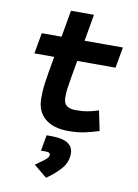

<svg xmlns="http://www.w3.org/2000/svg" viewBox="-103 -741 792 1104"><g transform="rotate(10 293.0 -188.5)"><path d="M323.7 9.8Q235.8 9.8 187.3 -31.5Q138.7 -72.8 138.7 -148.4Q138.7 -170.9 139.9 -191.7Q141.1 -212.4 144.5 -238Q147.9 -263.7 154.3 -301.3L170.9 -396H55.2L76.7 -517.6H192.4L219.7 -673.8H354L326.7 -517.6H550.3L528.8 -396H305.2L288.6 -301.3Q280.3 -253.9 277.1 -229.5Q273.9 -205.1 273.9 -177.7Q273.9 -145 291.5 -130.4Q309.1 -115.7 347.7 -115.7Q384.3 -115.7 412.1 -120.6Q439.9 -125.5 478 -137.7L502 -21.5Q463.9 -8.8 421.4 0.5Q378.9 9.8 323.7 9.8ZM245.1 296.9 168.9 233.9Q199.2 212.4 221.4 195.6Q243.7 178.7 243.7 163.6Q243.7 148.4 221.2 148.4H189.5L206.1 55.7H232.9Q361.8 55.7 361.8 135.7Q361.8 186 327.6 224.9Q293.5 263.7 245.1 296.9Z"/></g></svg>

Font: Cascadia Mono
Style: Bold Italic
Weight: 700
Italic angle: -10°
Monospace: yes
Designer: Aaron Bell
Foundry: Saja Typeworks
Version: Version 2404.023; ttfautohint (v1.8.4)